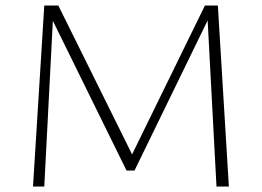

<svg xmlns="http://www.w3.org/2000/svg" viewBox="-20 -678 951 698"><path d="M767 0 733 -639 753 -641 469 -58H440L160 -627L161 -658H192L468 -101L452 -100L725 -658H772L812 0ZM100 0 141 -658H175L141 0Z"/></svg>

Font: Ysabeau Infant ExtraLight
Style: Regular
Weight: 250
Designer: Christian Thalmann (Catharsis Fonts)
Version: Version 2.001;gftools[0.9.30]; featfreeze: ss01,ss02,lnum